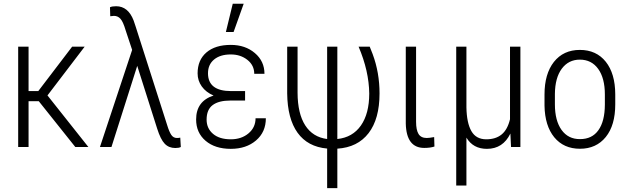

<svg xmlns="http://www.w3.org/2000/svg" viewBox="-20 -774 3311 1011"><path d="M184.1 -241.2H130.4V0H75.7V-528.3H130.4V-294.4H181.6L359.9 -528.3H425.8L230 -271.5L445.3 0H376.5Z M591.3 -741.2Q654.8 -741.2 683.6 -666L693.8 -635.7L860.4 -114.7Q870.6 -81.1 881.6 -64.2Q892.6 -47.4 911.6 -47.4Q922.4 -47.4 929.2 -49.3L932.1 0Q922.4 5.4 903.3 5.4Q869.1 5.4 847.4 -17.1Q825.7 -39.6 807.6 -96.7L702.6 -427.2L566.9 0H506.3L675.8 -511.2L641.6 -614.3Q628.4 -659.2 614.5 -674.8Q600.6 -690.4 580.1 -690.4L560.5 -688.5L559.1 -735.8Q569.8 -741.2 591.3 -741.2Z M1012.7 -145Q1012.7 -241.2 1104.5 -271Q1064.5 -288.1 1042.5 -318.8Q1020.5 -349.6 1020.5 -387.7Q1020.5 -458 1066.9 -497.8Q1113.3 -537.6 1195.3 -537.6Q1271.5 -537.6 1322 -494.6Q1372.6 -451.7 1372.6 -385.3H1318.8Q1318.8 -430.2 1282.7 -458.7Q1246.6 -487.3 1195.3 -487.3Q1139.6 -487.3 1107.4 -460.7Q1075.2 -434.1 1075.2 -388.2Q1075.2 -294.4 1196.8 -294.4H1270.5V-244.6H1193.4Q1131.8 -244.6 1099.9 -220.7Q1067.9 -196.8 1067.9 -144Q1067.9 -98.1 1101.6 -69.3Q1135.3 -40.5 1195.3 -40.5Q1251.5 -40.5 1288.6 -71.8Q1325.7 -103 1325.7 -151.4H1379.9Q1379.9 -78.6 1328.1 -34.4Q1276.4 9.8 1195.3 9.8Q1112.3 9.8 1062.5 -32.7Q1012.7 -75.2 1012.7 -145ZM1205.6 -754.4H1263.2L1210 -605.5H1169.4Z M1756.3 -528.3V-42Q1836.4 -50.3 1880.4 -113Q1924.3 -175.8 1924.3 -281.7Q1922.9 -399.9 1868.2 -528.3H1926.8L1942.4 -488.8Q1978.5 -391.6 1978.5 -282.2Q1978.5 -147.9 1920.9 -73Q1863.3 2 1756.3 8.8V216.8H1702.6V8.3Q1600.1 -1 1546.9 -75Q1493.7 -148.9 1492.2 -282.2V-528.3H1546.9V-285.2Q1547.4 -175.8 1587.2 -113.8Q1627 -51.8 1702.6 -42V-528.3Z M2170.9 -528.3V-132.8Q2170.9 -89.8 2183.8 -68.6Q2196.8 -47.4 2227.1 -47.4Q2240.2 -47.4 2266.1 -52.2L2267.6 -2.4Q2245.6 4.9 2213.9 4.9Q2119.6 4.9 2116.7 -123.5V-528.3Z M2436 -528.3V-208.5Q2437.5 -126.5 2462.2 -83.5Q2486.8 -40.5 2540.5 -40.5Q2590.3 -40.5 2621.3 -65.9Q2652.3 -91.3 2665.5 -146V-528.3H2720.2V0H2670.9L2667.5 -70.8Q2628.4 9.8 2543.9 9.8Q2471.2 9.8 2436 -49.3V203.1H2382.3V-528.3Z M2901.9 -279.8V-224.6Q2901.9 -138.7 2937 -89.8Q2972.2 -41 3034.2 -41.5Q3097.7 -41.5 3130.9 -88.4Q3164.6 -135.3 3165 -223.1V-276.4Q3165 -362.3 3129.9 -411.1Q3094.7 -460 3033.2 -460Q2973.6 -460 2938 -412.1Q2902.8 -364.3 2901.9 -279.8ZM2847.2 -217.3V-276.4Q2847.2 -384.8 2896.5 -447.8Q2946.8 -511.2 3033.2 -511.2Q3120.1 -511.2 3169.9 -448.7Q3219.2 -386.7 3219.7 -277.8V-224.6Q3219.7 -114.3 3169.9 -52.7Q3119.6 9.3 3033.9 9.3Q2948.2 9.3 2898.4 -51.3Q2849.1 -111.8 2847.2 -217.3Z"/></svg>

Font: MAUL Condensed Light
Style: Light
Weight: 300
Designer: MAUL
Version: Version 2.137; 2017; ttfautohint (v1.8.3)